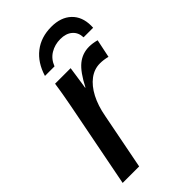

<svg xmlns="http://www.w3.org/2000/svg" viewBox="-222 -790 860 860"><g transform="rotate(-45 207.5 -360.5)"><path d="M371.1 -444.3Q346.2 -450.7 323.2 -450.7Q287.1 -450.7 256.8 -428Q226.6 -405.3 205.1 -364.3Q183.6 -323.2 173.3 -267.1L121.1 0H16.6L95.7 -405.3Q98.6 -421.4 101.6 -437.3Q104.5 -453.1 107.4 -469.2Q109.9 -483.9 112.3 -498.8Q114.7 -513.7 116.7 -528.3H215.3L203.1 -445.3L199.2 -420.4H201.2Q234.4 -485.4 266.8 -511.7Q299.3 -538.1 341.8 -538.1Q363.3 -538.1 389.2 -531.2ZM285.2 -720.7Q345.7 -720.7 380.4 -687.7Q415 -654.8 415 -597.7L414.6 -585H354Q353 -616.7 331.8 -635Q310.5 -653.3 274.9 -653.3Q239.7 -653.3 211.4 -636.2Q183.1 -619.1 169.9 -585H109.4Q128.9 -649.9 174.3 -685.3Q219.7 -720.7 285.2 -720.7Z"/></g></svg>

Font: Arimo Medium
Style: Italic
Weight: 500
Italic angle: -12°
Designer: Steve Matteson
Foundry: Monotype Imaging Inc.
Version: Version 1.33